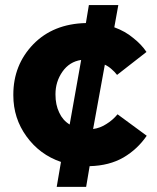

<svg xmlns="http://www.w3.org/2000/svg" viewBox="-20 -726 615 752"><path d="M218.8 -91.8Q214.8 -67.4 202.1 5.9Q230.5 5.9 317.4 5.9Q320.3 -14.6 331.1 -75.2Q408.2 -77.1 463.9 -109.4Q518.6 -141.6 554.7 -194.3Q516.6 -221.7 440.4 -278.3Q420.9 -254.9 396.5 -240.2Q373 -224.6 344.7 -220.7Q360.4 -304.7 390.6 -472.7Q405.3 -465.8 417 -455.1Q428.7 -445.3 438.5 -432.6Q476.6 -462.9 553.7 -522.5Q534.2 -551.8 502 -577.1Q470.7 -603.5 427.7 -619.1Q432.6 -648.4 443.4 -706.1Q414.1 -706.1 328.1 -706.1Q325.2 -688.5 316.4 -635.7Q188.5 -632.8 110.4 -552.7Q32.2 -471.7 32.2 -355.5Q32.2 -354.5 32.2 -352.5Q32.2 -262.7 84 -191.4Q135.7 -120.1 218.8 -91.8ZM297.9 -491.2Q287.1 -427.7 252.9 -238.3Q225.6 -254.9 211.9 -285.2Q197.3 -315.4 197.3 -355.5Q197.3 -355.5 197.3 -357.4Q197.3 -406.2 224.6 -445.3Q252 -484.4 297.9 -491.2Z"/></svg>

Font: Big-Shock
Style: Black
Weight: 400